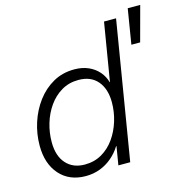

<svg xmlns="http://www.w3.org/2000/svg" viewBox="-112 -866 939 979"><g transform="rotate(-15 357.5 -376.5)"><path d="M222.2 9.8Q135.3 9.8 84.5 -47.6Q33.7 -105 33.7 -200.7Q33.7 -262.7 52.7 -321.5Q71.8 -380.4 107.2 -427.7Q142.6 -475.1 192.4 -503.2Q242.2 -531.2 304.2 -531.2Q346.2 -531.2 378.7 -516.8Q411.1 -502.4 432.6 -477.5Q454.1 -452.6 462.4 -421.4H463.9L514.6 -727.5H578.1L458 0H395.5L411.6 -97.7H409.7Q389.6 -65.4 361.3 -41.3Q333 -17.1 297.9 -3.7Q262.7 9.8 222.2 9.8ZM232.4 -48.3Q282.7 -48.3 322.5 -71.5Q362.3 -94.7 389.9 -134Q417.5 -173.3 432.1 -221.4Q446.8 -269.5 446.8 -319.3Q446.8 -390.6 411.4 -432.1Q376 -473.6 311 -473.6Q260.7 -473.6 221.2 -450.2Q181.6 -426.8 154.1 -387.7Q126.5 -348.6 112.1 -300.5Q97.7 -252.4 97.7 -202.1Q97.7 -129.4 133.8 -88.9Q169.9 -48.3 232.4 -48.3ZM618.7 -577.1 648.9 -761.7H714.8L665 -577.1Z"/></g></svg>

Font: Inter 28pt Light
Style: Italic
Weight: 300
Italic angle: -9.3988°
Designer: Rasmus Andersson
Foundry: rsms
Version: Version 4.001;git-66647c0bb